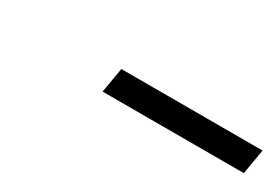

<svg xmlns="http://www.w3.org/2000/svg" viewBox="-10 -852 454 312"><g transform="rotate(30 217.0 -695.5)"><path d="M169 -719H434L426 -672H161Z"/></g></svg>

Font: Exo
Style: Italic
Weight: 400
Italic angle: -9°
Designer: Natanael Gama
Foundry: Natanael Gama
Version: Version 1.500; ttfautohint (v1.6)